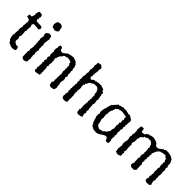

<svg xmlns="http://www.w3.org/2000/svg" viewBox="153 -1689 2677 2677"><g transform="rotate(45 1491.5 -350.5)"><path d="M192 7 172 0 168 3 152 -7 129 -14 113 -22V-27L101 -44L96 -52L78 -68L83 -84L72 -94L73 -112L70 -131L69 -141L75 -161L73 -169L75 -200L77 -218L81 -236L73 -244L75 -260L76 -274L80 -298L87 -305L79 -321L80 -340L84 -352L85 -372L83 -385L88 -399L89 -418L72 -446L53 -448L31 -457H27L32 -490L30 -499H48L75 -502L86 -534L92 -551L83 -557L87 -570L94 -606L100 -614L106 -626L143 -621L153 -620L164 -608L170 -578L159 -561L168 -551L157 -532L169 -500L206 -503L218 -495L236 -502L273 -494L282 -486V-457L274 -450L266 -437L240 -443L218 -445L208 -442L194 -448L164 -444L153 -416L162 -398L165 -384L162 -370V-336L158 -327L163 -306L152 -291L156 -277L158 -264V-251L157 -230L161 -222L156 -204L147 -175L158 -162L162 -148L157 -126L156 -112L159 -102L165 -88L184 -77L199 -69L204 -66L220 -67L239 -69L240 -51L252 -34L244 -12L240 -3L203 1Z M413 -596 403 -598 394 -600 380 -607 378 -616 374 -629 368 -646 372 -654 371 -662 375 -672 377 -679 380 -694 393 -706 404 -709 413 -712H444L462 -703L469 -697L475 -692V-682L483 -675L479 -663L485 -643L489 -631L486 -624L483 -616L472 -603L462 -599L455 -597L449 -594L440 -589L423 -593ZM414 10 405 -1 389 0 382 -20V-50L378 -57L381 -80L379 -95V-108L378 -124L387 -138L386 -149L377 -168L385 -184L388 -195L387 -213L390 -222L387 -243L389 -262V-275L381 -289L389 -307L380 -317L382 -328L383 -348L379 -362L376 -379L385 -406V-419L381 -442L372 -454L382 -486L392 -490L405 -501L420 -506L448 -504L462 -497L463 -485L473 -455L472 -434L469 -423L467 -406L466 -393L463 -379L462 -359L461 -351L471 -328L467 -313L465 -302L470 -285L466 -271L467 -260L476 -241V-225L463 -208L472 -195L464 -177L472 -169L474 -147L466 -132L473 -122L472 -110L471 -95L479 -79L473 -56L476 -50L471 -18L470 -8L459 0L438 7Z M632 -460 641 -488 645 -502 673 -496 683 -487 691 -456 710 -446H737L747 -452L770 -470L787 -481V-488L814 -496L829 -501L842 -504L860 -507L892 -511L902 -509L921 -499L926 -502L935 -496L961 -484L960 -474L979 -464L984 -449L987 -436L999 -425L993 -410L1000 -394L998 -382L1010 -366L1001 -348L1007 -328V-319L1006 -285L1017 -269L1016 -250L1006 -241V-226L1017 -210L1014 -199L1017 -175L1006 -163L1012 -149L1007 -133V-124L1017 -105L1014 -94L1018 -79V-61L1024 -43L1016 -17L1012 -5L999 1L986 4L952 10L938 0L925 -4L924 -18L915 -49L918 -57L930 -76L932 -87L922 -105L931 -117L926 -132L932 -148L922 -168L935 -176L929 -190L928 -208L936 -222L930 -236L928 -253L922 -268L928 -288L923 -315L925 -331L930 -341L920 -360L926 -372L924 -391L908 -406L907 -423L906 -435L889 -439L881 -443L858 -447L823 -449L822 -442L800 -439L788 -435L775 -426L772 -413L761 -401L748 -390L740 -377L732 -355L725 -347L728 -333L714 -318L726 -286V-274L724 -257L727 -239L725 -226L720 -210L722 -192L727 -175L716 -164L714 -152L726 -137L725 -115L729 -103L722 -94L731 -71L725 -60L729 -41L728 -14L721 0H704L692 3L663 9L647 8L639 1L630 -11L638 -48L624 -56L636 -79L637 -91L630 -102L639 -120L635 -131L637 -144L630 -162L642 -178L629 -189L634 -212L642 -222L637 -243L630 -252L633 -271L644 -281L642 -295L631 -316L633 -326L636 -346L631 -354L640 -371L627 -388L631 -402L627 -422L629 -427L638 -450Z M1239 3 1209 6 1188 -2 1177 -4 1172 -19 1166 -41 1175 -65 1164 -75 1173 -87 1177 -106 1176 -119 1167 -134 1173 -155 1172 -166 1167 -181 1174 -197 1169 -213 1174 -232 1176 -246 1172 -253 1173 -269 1181 -284 1171 -305 1172 -316 1178 -336 1169 -348 1172 -369 1175 -381 1172 -399V-407L1170 -421L1176 -437V-455L1181 -473L1173 -484L1182 -503L1183 -514L1178 -536L1177 -545V-564L1183 -577L1182 -588V-624L1175 -639L1183 -657L1182 -685L1186 -702L1199 -701L1227 -710L1253 -699L1251 -694L1271 -681L1269 -652L1262 -635L1266 -624L1267 -607L1261 -599L1264 -577L1252 -567L1266 -548L1251 -533L1261 -519L1251 -491L1260 -476L1267 -466L1285 -464L1294 -474L1309 -485L1326 -493L1345 -491L1354 -500H1376L1397 -507L1420 -504L1444 -508L1450 -500L1469 -498L1477 -493L1499 -487L1501 -474L1508 -463L1528 -452L1534 -443L1529 -428L1530 -417L1538 -402L1537 -380L1544 -372V-348L1550 -339L1542 -320L1545 -292L1550 -279V-259L1543 -242L1542 -228L1548 -212L1542 -197L1549 -182L1550 -164L1544 -157L1557 -142L1550 -118L1547 -110L1559 -92L1555 -72L1551 -64V-47L1563 -19L1554 -7L1542 -2L1494 7L1481 1L1466 -3L1462 -21V-45L1454 -60L1469 -73L1462 -89L1466 -102L1462 -126L1463 -137V-156L1465 -173L1463 -185L1470 -204L1466 -218L1463 -228L1471 -242L1464 -260L1474 -280L1469 -295L1468 -320L1471 -341L1463 -349L1458 -369L1460 -385L1458 -396L1447 -406L1448 -419L1437 -431L1421 -445L1409 -450L1402 -452L1360 -451L1335 -440L1327 -434L1311 -424L1297 -418L1290 -407L1284 -391L1277 -376L1263 -364L1271 -348L1256 -339V-326L1259 -294L1262 -280V-257L1256 -242L1263 -232L1251 -212L1265 -202L1251 -179L1266 -167L1253 -157L1265 -138L1264 -121V-110L1265 -89L1266 -72L1261 -56L1265 -41L1264 -19L1265 -5L1243 1Z M1885 1 1850 10 1827 6 1803 5 1792 1 1773 -3 1772 -11 1746 -22 1744 -28 1741 -49 1728 -53 1723 -75 1717 -82 1714 -100 1706 -112 1708 -129 1696 -142 1693 -161 1697 -180 1691 -197 1702 -206 1693 -233 1691 -267 1699 -281 1695 -291 1696 -305 1709 -323 1710 -335 1714 -355 1717 -371 1722 -380 1723 -392 1733 -412 1734 -418 1753 -434 1760 -446 1775 -456 1778 -464 1792 -481 1799 -489 1820 -487 1825 -494 1864 -502 1876 -509 1911 -502 1928 -507H1935L1947 -501H1965L1975 -494L1987 -492L2008 -496L2026 -490L2049 -474L2064 -466L2077 -455L2081 -426L2077 -403V-374L2075 -359L2071 -349L2078 -334L2068 -312L2076 -298L2073 -283L2075 -271L2062 -253L2071 -239L2067 -224L2066 -209V-195L2072 -181L2073 -161L2066 -142L2072 -135L2073 -120L2066 -96L2073 -90L2068 -72L2078 -57V-37L2077 -7L2056 -1L2028 -6L2023 -15L2012 -44L1995 -52H1976L1956 -44L1944 -35L1932 -30L1918 -17L1911 -15L1891 -2ZM1845 -54 1871 -63 1910 -71 1922 -88 1936 -93 1944 -104 1960 -116V-128L1979 -145L1977 -166L1980 -188L1991 -210L1987 -225L1988 -242L1981 -261L1986 -273L1991 -287L1988 -299L1984 -319L1997 -330L1998 -348L1989 -361L1998 -382L2000 -394L1990 -408L1995 -440L1945 -448L1921 -453L1912 -454L1879 -453L1866 -444L1850 -446L1833 -434L1820 -421L1807 -415L1809 -401L1799 -383L1800 -370L1787 -358L1784 -345L1778 -321L1775 -315L1783 -294L1775 -283L1773 -269L1776 -233L1781 -207L1774 -190L1778 -178L1775 -169L1784 -150L1791 -120L1790 -101L1803 -82L1823 -65H1836Z M2299 -444 2330 -448 2343 -449 2356 -458 2364 -476 2373 -477 2385 -493 2407 -492 2414 -497 2436 -504 2457 -507 2475 -509 2502 -501H2504L2519 -496L2539 -491L2545 -482L2555 -479L2575 -451L2597 -442L2610 -445L2625 -449L2647 -462L2657 -475H2669L2675 -492L2696 -490L2708 -503L2728 -507L2742 -508L2769 -507L2779 -503L2808 -502L2810 -496L2824 -493L2843 -483L2849 -480L2862 -469L2869 -454L2879 -437L2882 -430L2888 -410L2885 -400L2887 -383L2892 -363L2902 -351L2891 -333L2894 -318L2903 -295L2899 -274L2898 -256L2903 -243V-210L2901 -202L2898 -180L2899 -170L2902 -153L2899 -134L2902 -120L2907 -111L2896 -81L2898 -57L2903 -44L2912 -14L2896 -7L2889 6L2874 2L2840 6L2828 -2L2822 0L2807 -17V-43L2814 -58L2818 -74L2805 -92L2818 -104L2816 -120V-140L2822 -155L2817 -165L2815 -181L2814 -199L2818 -213L2813 -247L2818 -261L2823 -278L2817 -293L2811 -318L2820 -332L2809 -353L2819 -370L2817 -382L2806 -396L2803 -412L2802 -418L2781 -430L2770 -440L2765 -451L2744 -450L2714 -446L2708 -447L2690 -437L2669 -435L2661 -425L2648 -416L2645 -408L2630 -392L2629 -383L2622 -369L2616 -347L2606 -337L2614 -317L2606 -296L2613 -276L2606 -260L2604 -246L2611 -225L2607 -219L2601 -203L2610 -181L2605 -170L2601 -155L2611 -137L2616 -127V-110L2614 -78L2617 -65V-50L2618 -17L2604 -10L2590 7L2581 3H2547L2540 2L2524 -6L2514 -21V-45L2523 -60L2526 -72L2522 -92V-121L2521 -142L2519 -150L2520 -166L2533 -180L2519 -202L2521 -211L2523 -230L2529 -250L2533 -260L2523 -278L2531 -289L2525 -325L2527 -337L2518 -353L2529 -362L2526 -376L2513 -393L2518 -408L2502 -420L2501 -430L2483 -438L2470 -451L2463 -446L2423 -449L2410 -442L2397 -436L2392 -429L2367 -426L2370 -412L2354 -401L2342 -390L2331 -381V-366L2329 -350L2318 -336L2322 -326V-293L2320 -278L2312 -258L2313 -243L2310 -233L2323 -218L2318 -186L2321 -168L2316 -157L2324 -137L2323 -125L2325 -105L2315 -90L2320 -81L2329 -64L2323 -50L2327 -15L2322 -3L2308 2L2295 10L2267 11L2232 -2L2233 -16L2229 -48L2224 -56L2231 -73V-102L2237 -119L2228 -137L2227 -149V-167L2229 -195L2235 -211L2238 -220L2236 -238L2235 -256L2228 -265V-279L2227 -301L2237 -310L2228 -325L2234 -346L2238 -374L2235 -383L2236 -398L2234 -420L2228 -428L2232 -446V-464L2233 -487L2245 -501L2284 -502L2289 -486L2294 -457Z"/></g></svg>

Font: Winky Rough Light
Style: Regular
Weight: 300
Designer: Simon Atzbach
Foundry: typofactur
Version: Version 1.206; ttfautohint (v1.8.4.7-5d5b)